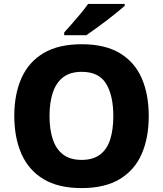

<svg xmlns="http://www.w3.org/2000/svg" viewBox="-20 -951 834 981"><path d="M397 10Q278 10 202 -36Q126 -82 89.5 -165Q53 -248 53 -359Q53 -470 90 -552.5Q127 -635 203 -680Q279 -725 398 -725Q516 -725 592 -679.5Q668 -634 704 -551.5Q740 -469 740 -358Q740 -247 704 -164.5Q668 -82 592 -36Q516 10 397 10ZM397 -134Q455 -134 491 -161Q527 -188 543 -238.5Q559 -289 559 -358Q559 -463 522 -523.5Q485 -584 398 -584Q339 -584 303 -556.5Q267 -529 250 -478.5Q233 -428 233 -358Q233 -289 250 -238.5Q267 -188 303 -161Q339 -134 397 -134ZM617 -921Q601 -907 576 -886.5Q551 -866 522.5 -844.5Q494 -823 467 -803.5Q440 -784 421 -771H308V-785Q325 -804 347.5 -829.5Q370 -855 392.5 -882Q415 -909 430 -931H617Z"/></svg>

Font: Noto Sans Symbols ExtraBold
Style: Regular
Weight: 800
Version: Version 2.002